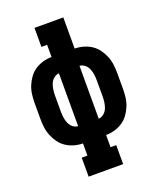

<svg xmlns="http://www.w3.org/2000/svg" viewBox="-168 -835 937 1140"><g transform="rotate(-20 300.0 -265.0)"><path d="M191 205V85H227V8Q200 8 173 0.5Q146 -7 123 -22Q100 -37 83.5 -59.5Q67 -82 56.5 -107.5Q46 -133 42.5 -160.5Q39 -188 39 -215V-315Q39 -342 42.5 -369.5Q46 -397 56.5 -422.5Q67 -448 83.5 -470.5Q100 -493 123 -508Q146 -523 173 -530.5Q200 -538 227 -538V-615H191V-735H373V-538Q400 -538 427 -530.5Q454 -523 477 -508Q500 -493 516.5 -470.5Q533 -448 543.5 -422.5Q554 -397 557.5 -369.5Q561 -342 561 -315V-215Q561 -188 557.5 -160.5Q554 -133 543.5 -107.5Q533 -82 516.5 -59.5Q500 -37 477 -22Q454 -7 427 0.5Q400 8 373 8V85H409V205ZM235 -98V-432Q217 -431 202 -418.5Q187 -406 180 -388.5Q173 -371 170.5 -352.5Q168 -334 168 -315V-215Q168 -196 170.5 -177.5Q173 -159 180 -141.5Q187 -124 202 -111.5Q217 -99 235 -98ZM365 -98Q383 -99 398 -111.5Q413 -124 420 -141.5Q427 -159 429.5 -177.5Q432 -196 432 -215V-315Q432 -334 429.5 -352.5Q427 -371 420 -388.5Q413 -406 398 -418.5Q383 -431 365 -432Z"/></g></svg>

Font: Iosevka Curly Slab HvEx
Style: Regular
Weight: 900
Width: 7
Monospace: yes
Designer: Belleve Invis
Foundry: Belleve Invis
Version: Version 11.1.0; ttfautohint (v1.8.3)